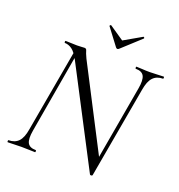

<svg xmlns="http://www.w3.org/2000/svg" viewBox="-143 -910 974 1043"><g transform="rotate(20 344.5 -388.5)"><path d="M491 10.6 202.6 -543Q181.2 -584 160.9 -598.5Q140.6 -613 119.6 -613Q116.6 -613 116.6 -619Q116.6 -625 119.6 -625Q134.8 -625 153 -624Q171.2 -623 185 -623Q198 -623 210.7 -624Q223.4 -625 228.4 -625Q239.4 -625 242 -613.5Q244.6 -602 258.2 -573L512.6 -80.6L506.4 10.2Q505.6 13.6 499.4 14.4Q493.2 15.2 491 10.6ZM11.6 0Q9.4 0 9.4 -6Q9.4 -12 11.6 -12Q48 -12 69.1 -33.9Q90.2 -55.8 98.2 -106.4L186.2 -602L204.4 -600L119 -106.4Q110.2 -55.8 121.8 -33.9Q133.4 -12 169.8 -12Q171.8 -12 171.8 -6Q171.8 0 169.8 0Q152.8 0 134.2 -1Q115.6 -2 91.2 -2Q70 -2 49.8 -1Q29.6 0 11.6 0ZM506.4 10.2 493 -26.8 579.2 -517.8Q588.2 -568.2 576.7 -590.6Q565.2 -613 528.6 -613Q526.4 -613 526.4 -619Q526.4 -625 528.6 -625Q545 -625 563.9 -623.5Q582.8 -622 607.2 -622Q628.4 -622 648.6 -623.5Q668.8 -625 686.8 -625Q688.8 -625 688.8 -619Q688.8 -613 686.8 -613Q650.6 -613 629.4 -590.6Q608.2 -568.2 600 -517.8ZM388.8 -685 315.2 -782.6Q314.2 -784.6 317.6 -787.7Q321 -790.8 322.4 -789.6L406.8 -732.2L508.2 -790.4Q511 -792.2 513.6 -788.4Q516.2 -784.6 514.2 -782.6L407.6 -685Q397.4 -674.8 388.8 -685Z"/></g></svg>

Font: Cormorant Infant Light
Style: Italic
Weight: 300
Italic angle: -10°
Designer: Christian Thalmann (Catharsis Fonts)
Foundry: Catharsis Fonts
Version: Version 4.001